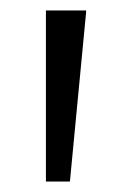

<svg xmlns="http://www.w3.org/2000/svg" viewBox="-20 -828 238 368"><path d="M145 -808V-804L114 -480H68V-808Z"/></svg>

Font: Encode Sans
Style: Regular
Weight: 400
Designer: Pablo Impallari, Andres Torresi
Foundry: Pablo Impallari, Andres Torresi
Version: Version 1.000; ttfautohint (v1.00) -l 8 -r 50 -G 200 -x 14 -